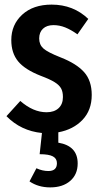

<svg xmlns="http://www.w3.org/2000/svg" viewBox="-20 -563 438 833"><path d="M233 11V56Q317 70 317 146Q317 194 284.5 222Q252 250 198 250Q146 250 108 224L138 167Q164 179 190 179Q227 179 227 145Q227 125 209.5 115.5Q192 106 152 106L162 14Q71 5 8 -59L68 -125Q124 -76 182 -76Q215 -76 234 -93.5Q253 -111 253 -142Q253 -165 245 -179.5Q237 -194 217 -206.5Q197 -219 157 -234Q88 -261 58.5 -297Q29 -333 29 -389Q29 -456 76.5 -499.5Q124 -543 204 -543Q298 -543 363 -481L316 -414Q288 -434 263 -444Q238 -454 212 -454Q183 -454 166.5 -438.5Q150 -423 150 -396Q150 -369 168.5 -352.5Q187 -336 243 -314Q312 -287 345 -250Q378 -213 378 -151Q378 -85 338 -43Q298 -1 233 11Z"/></svg>

Font: Fira Sans Extra Condensed Medium
Style: Regular
Weight: 500
Width: 1
Designer: Carrois Corporate & Edenspiekermann AG
Foundry: Carrois Corporate GbR & Edenspiekermann AG
Version: Version 4.203